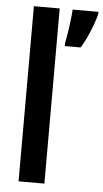

<svg xmlns="http://www.w3.org/2000/svg" viewBox="-54 -795 447 830"><g transform="rotate(5 169.5 -380.0)"><path d="M171 0V-760H59V0ZM339 -750V-760H227C226 -725 213 -639 207 -612V-600H276C300 -639 327 -702 339 -750Z"/></g></svg>

Font: Noto Sans Devanagari ExtraCondensed SemiBold
Style: Regular
Weight: 600
Width: 2
Designer: Jelle Bosma - Monotype Design Team
Foundry: Monotype Imaging Inc.
Version: Version 2.004